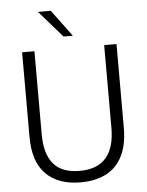

<svg xmlns="http://www.w3.org/2000/svg" viewBox="-60 -949 771 1008"><g transform="rotate(-5 325.5 -445.5)"><path d="M324.5 10Q207 10 142 -54.8Q77 -119.5 77 -252V-697H142V-259Q142 -155.5 186.5 -103Q231 -50.5 324.5 -50.5Q509.5 -50.5 509.5 -261V-697H574.5V-257Q574.5 -166 544.5 -106.8Q514.5 -47.5 458.5 -18.8Q402.5 10 324.5 10ZM350 -760.5H301L178.5 -901H246Z"/></g></svg>

Font: Acari Sans Neue
Style: Regular
Weight: 400
Designer: Alfredo Marco Pradil (font), Cristiano Sobral (main changes)
Foundry: Hanken Design Co. (font), Cristiano Sobral (main changes)
Version: Version 2.459;March 19, 2022;FontCreator 14.0.0.2808 64-bit;